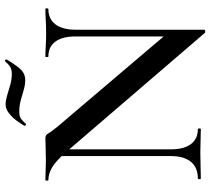

<svg xmlns="http://www.w3.org/2000/svg" viewBox="-56 -772 845 772"><g transform="rotate(-90 366.0 -385.5)"><path d="M125 -121V-602L152 -600V-121Q152 -68 173 -40Q194 -12 233 -12Q236 -12 236 -6Q236 0 233 0Q212 0 189.5 -1Q167 -2 140 -2Q111 -2 84.5 -1Q58 0 35 0Q32 0 32 -6Q32 -12 35 -12Q79 -12 102 -40Q125 -68 125 -121ZM633 14Q633 17 628 17.5Q623 18 621 17L140 -543Q104 -584 78.5 -598.5Q53 -613 29 -613Q26 -613 26 -619Q26 -625 29 -625Q48 -625 68 -624Q88 -623 105 -623Q135 -623 159.5 -624Q184 -625 197 -625Q210 -625 216 -613.5Q222 -602 246 -573L625 -127ZM633 -503V14L606 -16V-503Q606 -556 585.5 -584.5Q565 -613 525 -613Q523 -613 523 -619Q523 -625 525 -625Q546 -625 569 -623.5Q592 -622 619 -622Q645 -622 670 -623.5Q695 -625 716 -625Q719 -625 719 -619Q719 -613 716 -613Q676 -613 654.5 -584.5Q633 -556 633 -503ZM455 -760Q473 -760 483.5 -766.5Q494 -773 506 -787Q508 -789 511.5 -786Q515 -783 513 -780Q486 -735 469.5 -720.5Q453 -706 431 -706Q412 -706 391.5 -712Q371 -718 349.5 -724Q328 -730 304 -730Q283 -730 274 -722.5Q265 -715 254 -703Q252 -702 248.5 -705Q245 -708 247 -710Q255 -724 268 -741.5Q281 -759 298 -772Q315 -785 333 -785Q348 -785 368 -779Q388 -773 410.5 -766.5Q433 -760 455 -760Z"/></g></svg>

Font: Cormorant Garamond Light SemiBold
Style: Regular
Weight: 600
Version: Version 4.001